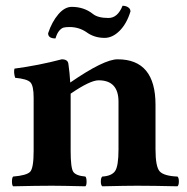

<svg xmlns="http://www.w3.org/2000/svg" viewBox="-20 -652 656 674"><path d="M360.8 -588.9Q393.1 -588.9 410.2 -631.8Q421.4 -631.8 429.7 -626.5Q438 -621.1 438 -611.8Q424.8 -568.8 399.9 -543.9Q375 -519 347.2 -519Q310.1 -519 282.2 -540Q256.3 -557.1 224.1 -557.1Q210.9 -557.1 203.4 -555.2Q195.8 -553.2 188 -544.2Q180.2 -535.2 174.8 -517.1Q148.9 -517.1 148.9 -535.2Q162.1 -575.2 184.6 -601.6Q207 -627.9 231.9 -627.9Q274.9 -627.9 306.2 -603Q323.7 -588.9 360.8 -588.9ZM228 -122.1Q228 -63 237.1 -49.1Q246.1 -35.2 279.8 -32.2Q283.7 -28.3 283.9 -15.1Q284.2 -2 279.8 2Q193.8 0 163.1 0Q109.9 0 25.9 2Q22 -2 22 -14.9Q22 -27.8 25.9 -32.2Q73.7 -36.1 85.9 -49.1Q98.1 -62 98.1 -122.1V-309.1Q98.1 -351.1 86.7 -363Q75.2 -375 33.2 -378.9Q27.3 -397.9 30.8 -411.1Q115.7 -422.4 196.8 -443.8Q218.8 -443.8 220.2 -426.8Q224.6 -397 226.6 -362.3Q345.7 -444.3 393.1 -443.8Q525.9 -443.8 525.9 -284.2V-127.9Q525.9 -66.9 540.5 -50.5Q555.2 -34.2 603 -32.2Q607.9 -28.3 607.9 -15.1Q607.9 -2 603 2Q517.1 0 460.9 0Q422.9 0 338.9 2Q334 -2 334 -14.9Q334 -27.8 338.9 -32.2Q372.1 -34.2 384 -51.5Q396 -68.8 396 -127.9V-294.9Q396 -370.1 326.2 -370.1Q296.4 -370.1 228 -323.2V-321.3Z"/></svg>

Font: Linux Libertine
Style: Bold
Weight: 700
Designer: Philipp H. Poll
Foundry: Philipp H. Poll
Version: Version 5.0.3